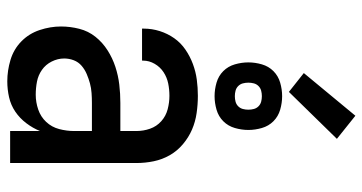

<svg xmlns="http://www.w3.org/2000/svg" viewBox="-260 -752 1019 540"><g transform="rotate(90 250.0 -481.5)"><path d="M208 8Q178 8 148 -1Q118 -10 96 -31.5Q74 -53 64 -83Q54 -113 54 -143Q54 -169 60.5 -194.5Q67 -220 83 -240Q99 -260 121 -274Q143 -288 167.5 -296Q192 -304 217.5 -307Q243 -310 269 -310H348V-355Q348 -375 341.5 -393.5Q335 -412 320.5 -425Q306 -438 287 -443Q268 -448 249 -448Q231 -448 214 -444.5Q197 -441 182.5 -431.5Q168 -422 159 -406.5Q150 -391 150 -374V-371H60V-376Q60 -399 67 -421Q74 -443 87 -461.5Q100 -480 119 -493Q138 -506 159.5 -514Q181 -522 203.5 -525Q226 -528 249 -528Q273 -528 297.5 -524.5Q322 -521 344 -511.5Q366 -502 385 -486Q404 -470 416 -449Q428 -428 433 -404Q438 -380 438 -355V0H348V-84Q340 -64 326 -45.5Q312 -27 293.5 -14.5Q275 -2 253 3Q231 8 208 8ZM246 -72Q267 -72 287.5 -79Q308 -86 322.5 -101.5Q337 -117 342.5 -138Q348 -159 348 -180V-230H269Q255 -230 241 -229Q227 -228 214 -224.5Q201 -221 188 -215.5Q175 -210 164.5 -201Q154 -192 149 -179Q144 -166 144 -152Q144 -134 152.5 -117Q161 -100 176 -89.5Q191 -79 209 -75.5Q227 -72 246 -72ZM250 -575Q231 -575 212 -580.5Q193 -586 179.5 -599.5Q166 -613 160.5 -632Q155 -651 155 -670Q155 -689 160.5 -708Q166 -727 179.5 -740.5Q193 -754 212 -759.5Q231 -765 250 -765Q269 -765 288 -759.5Q307 -754 320.5 -740.5Q334 -727 339.5 -708Q345 -689 345 -670Q345 -651 339.5 -632Q334 -613 320.5 -599.5Q307 -586 288 -580.5Q269 -575 250 -575ZM250 -632Q258 -632 265.5 -634Q273 -636 278.5 -641.5Q284 -647 286 -654.5Q288 -662 288 -670Q288 -678 286 -685.5Q284 -693 278.5 -698.5Q273 -704 265.5 -706Q258 -708 250 -708Q242 -708 234.5 -706Q227 -704 221.5 -698.5Q216 -693 214 -685.5Q212 -678 212 -670Q212 -662 214 -654.5Q216 -647 221.5 -641.5Q227 -636 234.5 -634Q242 -632 250 -632ZM238 -784 185 -826 305 -971 370 -919Z"/></g></svg>

Font: Iosevka Term Curly Medium
Style: Regular
Weight: 500
Designer: Belleve Invis
Foundry: Belleve Invis
Version: Version 32.3.0